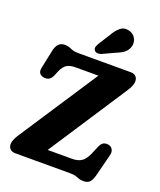

<svg xmlns="http://www.w3.org/2000/svg" viewBox="-170 -1041 969 1162"><g transform="rotate(20 315.0 -459.5)"><path d="M575.5 -596 242 -86H399Q437 -86 460 -101.8Q483 -117.5 501 -159L523 -211Q533 -232 546.2 -238.5Q559.5 -245 578 -241.5Q596 -237.5 604.5 -221.8Q613 -206 606.5 -183L571 -43Q562.5 -11 549.2 3.2Q536 17.5 509 17.5Q487 17.5 468 8.8Q449 0 416 0H64.5Q42.5 0 30.8 -12Q19 -24 19 -44Q19 -68 43 -105L376.5 -613.5H229Q194 -613.5 173.8 -600.8Q153.5 -588 139.5 -556.5L125.5 -522.5Q115.5 -501 101 -494Q86.5 -487 69 -490Q29 -498 37 -539L62 -658.5Q74.5 -719.5 122 -719.5Q145.5 -719.5 165 -709.8Q184.5 -700 218 -700H553.5Q575 -700 586.8 -688.2Q598.5 -676.5 598.5 -656.5Q598.5 -631.5 575.5 -596ZM356.5 -866.5Q377 -903 401.2 -922.5Q425.5 -942 459 -933Q488 -925 500.8 -900.5Q513.5 -876 507 -850.5Q500 -825.5 482 -809.8Q464 -794 428.5 -780L347.5 -742.5Q336 -738 323.8 -739.2Q311.5 -740.5 305 -749Q297.5 -759 300.2 -769.8Q303 -780.5 309.5 -792Z"/></g></svg>

Font: Fraunces 72pt S100
Style: Bold
Weight: 700
Version: Version 1.000; ttfautohint (v1.8.3)